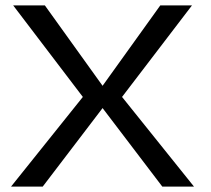

<svg xmlns="http://www.w3.org/2000/svg" viewBox="-20 -695 784 715"><path d="M21 0 288.5 -334 29 -675H147L362 -375.5L577 -675H695L434.5 -334L702.5 0H584.5L362 -292.5L139 0Z"/></svg>

Font: Anybody ExtraExpanded
Style: Regular
Weight: 400
Width: 8
Designer: Tyler Finck
Foundry: Etcetera Type Company
Version: Version 1.010; ttfautohint (v1.8.3) -l 8 -r 50 -G 200 -x 14 